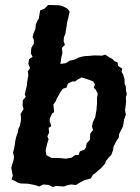

<svg xmlns="http://www.w3.org/2000/svg" viewBox="-20 -729 560 766"><path d="M204 13 190 17 175 9 153 7 136 15 125 11 113 8 92 4 62 3 50 -1 38 -8 26 -13 31 -28 25 -59 27 -68 34 -90 36 -103 32 -121 36 -134 39 -151 41 -167 45 -184 51 -201 54 -217 59 -226 63 -246 64 -258 62 -274 74 -294 70 -308 71 -329 83 -343 79 -351 83 -371 87 -386 88 -400 93 -429 91 -445 100 -457 93 -474 96 -493 110 -502 103 -516 105 -538 115 -555V-570L110 -581L114 -597L121 -612L123 -632L129 -646L135 -655L140 -687L158 -695L172 -709H186L215 -708L226 -706L235 -702L248 -695L258 -683L252 -656L247 -637L246 -625L244 -615L241 -595L235 -580L234 -564L239 -550L227 -538L229 -518L224 -496L221 -474L243 -477L258 -487L274 -490L293 -499L307 -503L318 -505L335 -506L356 -508L387 -507L400 -511L418 -499L427 -495L437 -485L449 -480L451 -466L468 -455L465 -443L472 -430L477 -412V-395L482 -384L483 -367L486 -352L482 -342L483 -324L481 -306L479 -290L482 -271L475 -252L471 -225L461 -206L455 -194L454 -181L443 -164L433 -144L431 -130L424 -111L415 -102L403 -87L399 -76L384 -59L361 -39L351 -32L342 -17L316 -10L301 -2L283 9L263 7L249 10L235 15ZM243 -96 266 -100 280 -111 293 -110 299 -125 317 -132 324 -143 325 -156 339 -172 340 -196 351 -210 347 -224 350 -240 360 -262 365 -291 366 -304 367 -316V-340L370 -355L362 -371L354 -379L359 -392L352 -404L326 -414L305 -420L287 -410L280 -404H268L251 -396L246 -380L231 -375L222 -363L206 -335L203 -326L193 -312L196 -282L187 -275L179 -257L178 -246L185 -226L174 -219L176 -200L169 -185L174 -174L168 -155L162 -129L165 -110L185 -99H192L224 -98Z"/></svg>

Font: Winky Rough Medium
Style: Italic
Weight: 500
Italic angle: -8.97852°
Designer: Simon Atzbach
Foundry: typofactur
Version: Version 1.206; ttfautohint (v1.8.4.7-5d5b)